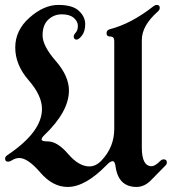

<svg xmlns="http://www.w3.org/2000/svg" viewBox="-39 -738 687 768"><path d="M-18.6 -103.5Q-18.6 -111.3 -9.8 -117.2Q128.9 -210 128.9 -302.2Q128.9 -356 75.4 -417.2Q22 -478.5 22 -547.9Q22 -617.2 79.3 -667.7Q136.7 -718.3 194.1 -718.3Q251.5 -718.3 276.6 -694.6Q301.8 -670.9 301.8 -641.8Q301.8 -612.8 289.1 -596.2Q276.4 -579.6 267.6 -579.6Q255.9 -579.6 255.9 -592.3Q255.9 -598.6 264.2 -607.9Q272.5 -617.2 272.5 -634.8Q272.5 -652.3 256.1 -666.5Q239.7 -680.7 208.3 -680.7Q176.8 -680.7 154.1 -659.4Q131.3 -638.2 131.3 -596.4Q131.3 -554.7 184.1 -494.1Q236.8 -433.6 236.8 -376Q236.8 -291.5 137.7 -196.8Q127.4 -187 127.4 -179.7Q127.4 -172.4 151.9 -172.4Q190.4 -172.4 233.4 -122.3Q276.4 -72.3 318.4 -72.3Q345.2 -72.3 368.2 -97.2Q418 -150.4 418 -222.7V-574.2Q418 -591.8 402.6 -591.8Q387.2 -591.8 387.2 -604.7Q387.2 -617.7 400.4 -621.1Q485.8 -643.1 574.7 -712.9Q581.5 -718.3 588.4 -718.3Q600.1 -718.3 600.1 -706.5Q600.1 -698.7 591.8 -691.4Q528.3 -635.3 528.3 -578.1V-147.5Q528.3 -73.2 567.4 -73.2Q581.1 -73.2 601.6 -93.8Q608.4 -100.6 615.7 -100.6Q628.4 -100.6 628.4 -87.9Q628.4 -81.5 622.6 -75.7L564.9 -17.1Q538.6 9.8 507.3 9.8Q433.6 9.8 422.9 -74.2Q420.4 -93.3 411.4 -93.3Q402.3 -93.3 388.2 -78.6Q302.7 9.8 231.4 9.8Q171.9 9.8 122.1 -48.1Q72.3 -106 38.1 -106Q22.5 -106 6.8 -95.7Q0 -91.3 -6.8 -91.3Q-18.6 -91.3 -18.6 -103.5Z"/></svg>

Font: UnifrakturMaguntia19
Style: Book
Weight: 400
Designer: j. 'mach' wust, Gerrit Ansmann, Georg Duffner, based on a font by Peter Wiegel, original typeface by Carl Albert Fahrenw
Version: Version 2017-03-19